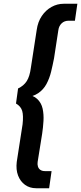

<svg xmlns="http://www.w3.org/2000/svg" viewBox="-20 -800 431 1020"><path d="M290 -640Q293 -662 307.5 -676Q322 -690 345 -690H378L391 -780H318Q284 -780 253.5 -763Q223 -746 202 -715Q181 -684 175 -641L144 -440Q138 -394 122 -369Q106 -344 76 -330L65 -250Q91 -235 98 -210.5Q105 -186 100 -140L69 60Q64 101 76 132.5Q88 164 113 182Q138 200 172 200H241L254 109H219Q204 109 194.5 102.5Q185 96 181.5 84.5Q178 73 180 60L204 -90Q209 -123 211 -157.5Q213 -192 206.5 -222.5Q200 -253 178 -274Q156 -295 114 -300L111 -281Q155 -286 183 -305Q211 -324 227 -354Q243 -384 251.5 -419Q260 -454 267 -490Z"/></svg>

Font: Jost Medium
Style: Italic
Weight: 500
Italic angle: -5°
Version: Version 3.710